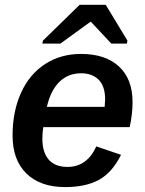

<svg xmlns="http://www.w3.org/2000/svg" viewBox="-20 -760 596 790"><path d="M158.2 -236.8Q154.8 -219.7 154.3 -189.5Q154.3 -133.3 180.4 -103.3Q206.5 -73.2 257.8 -73.2Q297.9 -73.2 327.9 -94.7Q357.9 -116.2 376 -157.7L478 -123Q441.9 -50.3 387.5 -20.3Q333 9.8 248 9.8Q146 9.8 88.9 -45.9Q31.7 -101.6 31.7 -202.1Q31.7 -301.8 66.9 -378.9Q101.6 -455.1 165.8 -496.6Q230 -538.1 313 -538.1Q414.1 -538.1 469.7 -486.3Q525.4 -434.6 525.4 -340.3Q525.4 -291 513.7 -236.8ZM172.9 -320.3H410.6L412.6 -350.1Q412.6 -405.3 386 -431.9Q359.4 -458.5 313.5 -458.5Q260.3 -458.5 224.1 -422.9Q188 -387.2 172.9 -320.3ZM352.1 -670.4 228.5 -580.6H154.3L156.7 -592.8L307.6 -740.2H415L504.4 -592.8L502 -580.6H438L354 -670.4Z"/></svg>

Font: Arimo SemiBold
Style: Italic
Weight: 600
Italic angle: -12°
Version: Version 1.33